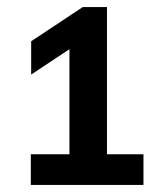

<svg xmlns="http://www.w3.org/2000/svg" viewBox="-20 -830 456 542"><path d="M176 -320.5V-748L213.5 -716L68 -619.5V-713.5L213.5 -810H282V-320.5ZM67 -308V-394.5H385V-308Z"/></svg>

Font: Encode Sans SC SemiBold
Style: Regular
Weight: 600
Version: Version 3.002